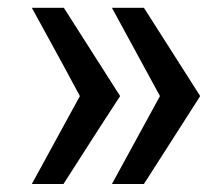

<svg xmlns="http://www.w3.org/2000/svg" viewBox="-20 -500 561 480"><path d="M59.6 -480.5Q80.1 -480.5 139.6 -480.5Q174.8 -424.8 280.3 -259.8Q244.1 -205.1 138.7 -40Q119.1 -40 59.6 -40Q89.8 -94.7 179.7 -259.8Q150.4 -315.4 59.6 -480.5ZM259.8 -480.5Q280.3 -480.5 339.8 -480.5Q375 -424.8 480.5 -259.8Q445.3 -205.1 339.8 -40Q320.3 -40 259.8 -40Q290 -94.7 379.9 -259.8Q349.6 -315.4 259.8 -480.5Z"/></svg>

Font: Alibu-Mazigh Belqasem 1
Style: Bold
Weight: 400
Designer: Mazigh Mubarik Belqasem
Version: Version 1.0